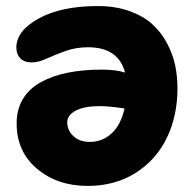

<svg xmlns="http://www.w3.org/2000/svg" viewBox="-20 -565 645 637"><path d="M271 51.8Q170.4 51.8 102.8 -5.1Q35.2 -62 35.2 -155.8Q35.2 -201.7 55.7 -236.1Q76.2 -270.5 114.3 -291.7Q152.3 -313 203.1 -323.5Q253.9 -334 316.9 -334Q365.2 -334 395 -324.2Q372.6 -408.2 272 -408.2Q231.4 -408.2 196.5 -395.5Q161.6 -382.8 134.5 -370.4Q107.4 -357.9 85.9 -357.9Q60.5 -357.9 47.4 -371.6Q34.2 -385.3 34.2 -407.2Q34.2 -462.9 108.9 -503.9Q183.6 -544.9 304.2 -544.9Q362.3 -544.9 408.4 -528.6Q454.6 -512.2 484.1 -485.8Q513.7 -459.5 533.2 -423.3Q552.7 -387.2 560.8 -349.9Q568.8 -312.5 568.8 -272Q568.8 -180.7 533.4 -107.4Q498 -34.2 429.7 8.8Q361.3 51.8 271 51.8ZM203.1 -159.2Q203.1 -132.8 223.4 -113.5Q243.7 -94.2 278.8 -94.2Q319.3 -94.2 350.1 -122.3Q380.9 -150.4 393.1 -205.1Q342.3 -212.9 310.1 -212.9Q259.8 -212.9 231.4 -198Q203.1 -183.1 203.1 -159.2Z"/></svg>

Font: Shantell Sans Irregular
Style: Regular
Weight: 800
Designer: Stephen Nixon, Anya Danilova, Shantell Martin
Foundry: Arrow Type
Version: Version 1.006;[9816181b4]